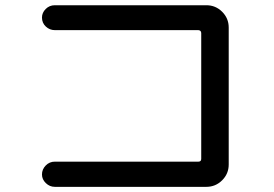

<svg xmlns="http://www.w3.org/2000/svg" viewBox="-20 -725 1040 730"><path d="M734.4 -110.4Q745.1 -110.4 745.1 -121.1V-598.6Q745.1 -609.4 734.4 -610.4H188.5Q168.9 -610.4 154.3 -624Q139.6 -637.7 139.6 -658.2Q139.6 -676.8 153.8 -690.9Q168 -705.1 188.5 -705.1H764.6Q799.8 -705.1 824.7 -680.2Q849.6 -655.3 849.6 -620.1V-99.6Q849.6 -64.5 824.7 -39.6Q799.8 -14.6 764.6 -14.6H188.5Q168.9 -14.6 154.3 -28.8Q139.6 -43 139.6 -61.5Q139.6 -81.1 153.8 -95.7Q168 -110.4 188.5 -110.4Z"/></svg>

Font: Rounded-X Mgen+ 1m medium
Style: Regular
Weight: 500
Designer: [Source Han Sans]
Ryoko NISHIZUKA  (kana & ideographs); Paul D. Hunt (Latin, Greek & Cyrillic); Wenlong ZHANG  (bopomofo
Version: Version 1.059.20150602